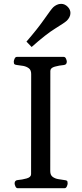

<svg xmlns="http://www.w3.org/2000/svg" viewBox="-20 -993 430 1013"><path d="M73.7 0Q65.4 0 61.3 -9.8Q57.1 -19.5 57.1 -24.9Q57.1 -41.5 73.2 -43Q96.7 -44.9 120.4 -51.5Q144 -58.1 144 -74.2L144.5 -602.5Q144.5 -623.5 132.1 -632.8Q119.6 -642.1 102.5 -645.3Q85.4 -648.4 70.3 -649.9Q60.1 -650.9 56.4 -654.1Q52.7 -657.2 52.7 -668Q52.7 -673.3 56.9 -683.1Q61 -692.9 69.3 -692.9H315.9Q324.2 -692.9 328.4 -683.1Q332.5 -673.3 332.5 -668Q332.5 -651.4 316.4 -649.9Q293 -647.9 269.3 -641.4Q245.6 -634.8 245.6 -618.7L245.1 -90.3Q245.1 -69.3 257.6 -60.1Q270 -50.8 287.4 -47.9Q304.7 -44.9 319.3 -43Q329.6 -42 333.3 -39.1Q336.9 -36.1 336.9 -24.9Q336.9 -19.5 332.8 -9.8Q328.6 0 320.3 0ZM147 -745.1 119.6 -773.4Q179.7 -842.8 214.8 -893.6Q250 -944.3 261.2 -955.1Q269 -962.4 279.8 -967.5Q290.5 -972.7 302.7 -972.7Q322.3 -972.7 337.9 -956.5Q345.2 -948.7 348.4 -940.7Q351.6 -932.6 351.6 -924.3Q351.6 -912.6 346.2 -902.3Q340.8 -892.1 333 -884.3Q321.8 -873.5 271.7 -842.8Q221.7 -812 147 -745.1Z"/></svg>

Font: Gelasio
Style: Regular
Weight: 400
Designer: Eben Sorkin
Foundry: Eben Sorkin
Version: Version 1.008